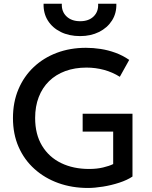

<svg xmlns="http://www.w3.org/2000/svg" viewBox="-20 -964 791 1000"><path d="M438.5 15Q355 15 284 -10.5Q213 -36 159.8 -83.8Q106.5 -131.5 77 -198.5Q47.5 -265.5 47.5 -349Q47.5 -432 76 -499.2Q104.5 -566.5 155.8 -614.8Q207 -663 276.2 -689Q345.5 -715 427.5 -715Q465.5 -715 504.5 -709Q543.5 -703 581.2 -689.2Q619 -675.5 653 -652L604 -564Q566 -588 521.8 -600Q477.5 -612 430.5 -612Q369.5 -612 320 -593.8Q270.5 -575.5 235.5 -541.2Q200.5 -507 181.8 -458.5Q163 -410 163 -349.5Q163 -264.5 199 -205Q235 -145.5 298.2 -114.8Q361.5 -84 444 -84Q484.5 -84 517 -91.8Q549.5 -99.5 569.5 -109.5V-278.5H410.5V-371.5H670V-44.5Q642.5 -26 601.2 -12.5Q560 1 516.2 8Q472.5 15 438.5 15ZM397.5 -776Q340 -776 296.5 -797.5Q253 -819 229.2 -857Q205.5 -895 207 -944.5H302Q300 -904 326.2 -878.8Q352.5 -853.5 397.5 -853.5Q442.5 -853.5 468 -878.8Q493.5 -904 491 -944.5H586Q587.5 -895 563.2 -857Q539 -819 495.8 -797.5Q452.5 -776 397.5 -776Z"/></svg>

Font: Geologica Roman
Style: Regular
Weight: 400
Designer: Sindre Bremnes, Frode Helland
Foundry: Monokrom Skriftforlag AS
Version: Version 1.010;gftools[0.9.28]